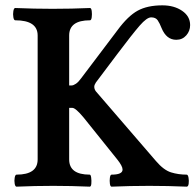

<svg xmlns="http://www.w3.org/2000/svg" viewBox="-20 -696 732 719"><path d="M42 3Q37 3 35 -8Q33 -19 35 -30.5Q37 -42 42 -42Q121 -42 121 -99V-563Q121 -620 37 -620Q32 -620 30 -631.5Q28 -643 30 -654.5Q32 -666 37 -666Q108 -663 177 -663Q248 -663 317 -666Q322 -666 323.5 -654.5Q325 -643 323.5 -631.5Q322 -620 317 -620Q239 -620 239 -563V-376H248Q255 -376 264.5 -382.5Q274 -389 284 -403L420 -583Q459 -636 495.5 -656Q532 -676 588 -676Q632 -676 662 -655.5Q692 -635 692 -602Q692 -580 677.5 -563.5Q663 -547 640 -547Q603 -547 585 -591Q578 -609 570.5 -620Q563 -631 546 -631Q530 -631 503 -600Q476 -569 418 -492L339 -387Q333 -378 333 -371Q333 -362 339 -354L564 -93Q593 -59 620.5 -50.5Q648 -42 679 -42Q684 -42 686 -30.5Q688 -19 686.5 -8Q685 3 679 3Q609 0 539 0Q467 0 398 3Q393 3 391.5 -8Q390 -19 391.5 -30.5Q393 -42 398 -42Q439 -42 439 -61Q439 -74 419 -99L293 -256Q263 -292 251 -292H239V-99Q239 -42 316 -42Q320 -42 321.5 -30.5Q323 -19 322 -8Q321 3 316 3Q247 0 179 0Q110 0 42 3Z"/></svg>

Font: Junicode
Style: Bold
Weight: 700
Designer: Peter S. Baker
Version: Version 2.100; ttfautohint (v1.8.4)